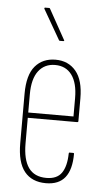

<svg xmlns="http://www.w3.org/2000/svg" viewBox="-51 -721 415 761"><g transform="rotate(5 156.0 -340.5)"><path d="M161 6Q105 6 75.5 -30.5Q46 -67 46 -143V-340Q46 -415 76 -450Q106 -485 157 -485Q208 -485 238 -449Q268 -413 268 -341V-250Q268 -246 263 -246H67V-144Q67 -80 90 -47.5Q113 -15 161 -15Q203 -15 221.5 -41.5Q240 -68 241 -119Q241 -123 244 -123H259Q262 -123 262 -120Q262 -57 237 -25.5Q212 6 161 6ZM67 -267H247V-340Q247 -400 223.5 -432Q200 -464 157 -464Q115 -464 91 -432.5Q67 -401 67 -340ZM167 -561Q164 -561 163 -564L95 -682Q94 -684 95 -685.5Q96 -687 97 -687H113Q117 -687 118 -683L183 -566Q185 -564 184 -562.5Q183 -561 180 -561Z"/></g></svg>

Font: Sofia Sans Extra Condensed Thin
Style: Regular
Weight: 250
Version: Version 4.100